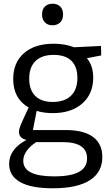

<svg xmlns="http://www.w3.org/2000/svg" viewBox="-20 -773 600 1032"><path d="M333 -74Q430 -74 480 -37Q530 0 530 71Q530 153 462.5 196Q395 239 264 239Q147 239 88 205.5Q29 172 29 108Q29 29 122 -21Q82 -30 82 -65Q82 -78 91 -100.5Q100 -123 134 -195Q51 -243 51 -348Q51 -437 109 -487.5Q167 -538 269 -538Q329 -538 378 -519L523 -526L524 -475L447 -460Q481 -420 481 -356Q481 -268 422 -216.5Q363 -165 264 -165Q216 -165 177 -177L157 -74ZM137 -350Q137 -290 169.5 -257.5Q202 -225 263 -225Q327 -225 361.5 -258.5Q396 -292 396 -354Q396 -415 363.5 -446.5Q331 -478 268 -478Q205 -478 171 -445Q137 -412 137 -350ZM448 78Q448 35 415.5 13Q383 -9 319 -9H174Q105 38 105 91Q105 133 146 154Q187 175 271 175Q361 175 404.5 151Q448 127 448 78ZM206 -695Q206 -723 221.5 -738Q237 -753 263 -753Q288 -753 303.5 -738Q319 -723 319 -695Q319 -667 303 -652Q287 -637 262 -637Q237 -637 221.5 -652.5Q206 -668 206 -695Z"/></svg>

Font: Bitter Pro
Style: Regular
Weight: 400
Designer: Sol Matas, and Bitter project Authors
Foundry: Sol Matas
Version: Version 1.010